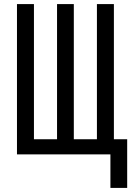

<svg xmlns="http://www.w3.org/2000/svg" viewBox="-20 -755 642 939"><path d="M602 164H520V0H63V-735H146V-74H259V-735H341V-74H454V-735H537V-74H602Z"/></svg>

Font: Zed Mono Extended
Style: Regular
Weight: 400
Width: 7
Monospace: yes
Designer: Belleve Invis
Foundry: Belleve Invis
Version: Version 1.0.0; ttfautohint (v1.8.4)